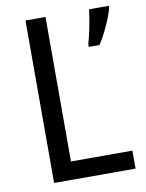

<svg xmlns="http://www.w3.org/2000/svg" viewBox="-82 -772 631 831"><g transform="rotate(-10 234.0 -357.0)"><path d="M88 0H446V-79H176V-714H88ZM454 -705V-714H367C364 -675 348 -598 338 -566V-554H385C412 -594 445 -666 454 -705Z"/></g></svg>

Font: Noto Sans Armenian SemiCondensed
Style: Regular
Weight: 400
Width: 4
Designer: Monotype Design Team
Foundry: Monotype Imaging Inc.
Version: Version 2.008